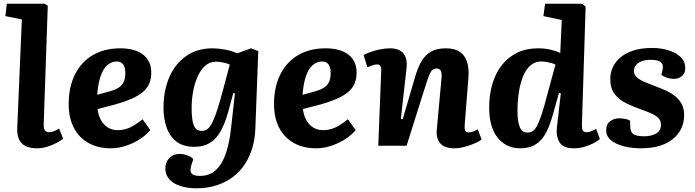

<svg xmlns="http://www.w3.org/2000/svg" viewBox="-20 -787 3756 1037"><path d="M98 -682 9 -700 17 -767H221L238 -756L216 -115Q215 -96 221.5 -84.5Q228 -73 247 -73Q258 -73 272 -78.5Q286 -84 299 -93L321 -38Q311 -29 289 -17Q267 -5 238.5 4.5Q210 14 179 14Q143 14 118.5 2Q94 -10 83 -34Q72 -58 73 -94Z M629 -526Q710 -526 753.5 -491.5Q797 -457 797 -395Q797 -360 785 -333.5Q773 -307 748.5 -287.5Q724 -268 688 -252.5Q652 -237 603 -223L507 -198Q511 -165 525 -139Q539 -113 562.5 -98.5Q586 -84 616 -84Q639 -84 661 -90.5Q683 -97 705 -110.5Q727 -124 750 -143L792 -84Q774 -63 750.5 -45.5Q727 -28 698 -14.5Q669 -1 639 6.5Q609 14 578 14Q509 14 457.5 -15Q406 -44 378.5 -97.5Q351 -151 351 -225Q351 -318 385.5 -386Q420 -454 482.5 -490Q545 -526 629 -526ZM657 -394Q657 -413 652 -426.5Q647 -440 636.5 -447.5Q626 -455 611 -455Q583 -455 560.5 -436Q538 -417 524 -377.5Q510 -338 505 -275L571 -293Q600 -301 619 -312.5Q638 -324 647.5 -343.5Q657 -363 657 -394Z M1249 -283 1240 -284 1212 -181Q1194 -116 1169.5 -74.5Q1145 -33 1111 -13.5Q1077 6 1029 6Q968 6 931.5 -23.5Q895 -53 879 -101Q863 -149 863 -203Q863 -297 894.5 -370Q926 -443 985.5 -484.5Q1045 -526 1128 -526Q1157 -526 1194 -519.5Q1231 -513 1261 -499L1336 -526L1375 -511L1359 -89Q1357 -37 1343 11Q1329 59 1303 99Q1277 139 1239 168Q1201 197 1151 213.5Q1101 230 1040 230Q1007 230 976.5 223.5Q946 217 923 204Q900 191 886.5 170.5Q873 150 873 123Q873 89 894.5 66.5Q916 44 951 44Q962 44 976.5 47.5Q991 51 1004.5 57.5Q1018 64 1024 73L1015 100Q1009 118 1009 132.5Q1009 147 1020.5 155Q1032 163 1061 163Q1113 163 1147 130.5Q1181 98 1200.5 40Q1220 -18 1228 -96ZM1070 -80Q1087 -80 1100.5 -90Q1114 -100 1127 -126Q1140 -152 1155 -198.5Q1170 -245 1189 -318L1221 -438Q1207 -445 1185.5 -449.5Q1164 -454 1147 -454Q1114 -454 1089.5 -433Q1065 -412 1048.5 -376Q1032 -340 1023.5 -295Q1015 -250 1015 -200Q1015 -141 1026.5 -110.5Q1038 -80 1070 -80Z M1738 -526Q1819 -526 1862.5 -491.5Q1906 -457 1906 -395Q1906 -360 1894 -333.5Q1882 -307 1857.5 -287.5Q1833 -268 1797 -252.5Q1761 -237 1712 -223L1616 -198Q1620 -165 1634 -139Q1648 -113 1671.5 -98.5Q1695 -84 1725 -84Q1748 -84 1770 -90.5Q1792 -97 1814 -110.5Q1836 -124 1859 -143L1901 -84Q1883 -63 1859.5 -45.5Q1836 -28 1807 -14.5Q1778 -1 1748 6.5Q1718 14 1687 14Q1618 14 1566.5 -15Q1515 -44 1487.5 -97.5Q1460 -151 1460 -225Q1460 -318 1494.5 -386Q1529 -454 1591.5 -490Q1654 -526 1738 -526ZM1766 -394Q1766 -413 1761 -426.5Q1756 -440 1745.5 -447.5Q1735 -455 1720 -455Q1692 -455 1669.5 -436Q1647 -417 1633 -377.5Q1619 -338 1614 -275L1680 -293Q1709 -301 1728 -312.5Q1747 -324 1756.5 -343.5Q1766 -363 1766 -394Z M2581 -34Q2568 -23 2542.5 -12Q2517 -1 2488 6.5Q2459 14 2434 14Q2382 14 2358.5 -12Q2335 -38 2339 -85L2364 -358Q2368 -392 2361 -404.5Q2354 -417 2338 -417Q2323 -417 2314 -408Q2305 -399 2297 -378.5Q2289 -358 2277 -320L2176 0H2023L2039 -404Q2040 -422 2034.5 -430.5Q2029 -439 2016 -439Q2007 -439 1994.5 -435Q1982 -431 1964 -424L1944 -490Q1955 -496 1978.5 -505Q2002 -514 2031 -520Q2060 -526 2087 -526Q2135 -526 2158 -499.5Q2181 -473 2176 -421L2145 -146L2155 -143L2223 -375Q2238 -425 2258 -458.5Q2278 -492 2309.5 -509Q2341 -526 2388 -526Q2434 -526 2462 -508Q2490 -490 2502 -454.5Q2514 -419 2510 -369L2490 -115Q2488 -92 2492.5 -82Q2497 -72 2513 -72Q2524 -72 2536.5 -77Q2549 -82 2560 -89Z M3123 -116Q3122 -94 3127 -83.5Q3132 -73 3149 -73Q3160 -73 3174 -78.5Q3188 -84 3200 -91L3220 -36Q3209 -26 3187.5 -14.5Q3166 -3 3138 5.5Q3110 14 3079 14Q3022 14 3002 -18.5Q2982 -51 2988 -100L3009 -283L2999 -285L2971 -185Q2960 -144 2946.5 -108Q2933 -72 2913 -44.5Q2893 -17 2863 -1.5Q2833 14 2788 14Q2750 14 2719 -1.5Q2688 -17 2666 -45.5Q2644 -74 2633 -114.5Q2622 -155 2622 -206Q2622 -275 2639.5 -334Q2657 -393 2691 -436Q2725 -479 2774 -502.5Q2823 -526 2886 -526Q2925 -526 2956.5 -518Q2988 -510 3006 -501L3014 -679L2915 -700L2924 -767H3124L3143 -751ZM2828 -71Q2844 -71 2856.5 -78.5Q2869 -86 2880.5 -107.5Q2892 -129 2905.5 -169.5Q2919 -210 2936 -276L2980 -438Q2971 -443 2957.5 -446.5Q2944 -450 2930.5 -452.5Q2917 -455 2904 -455Q2870 -455 2845.5 -434Q2821 -413 2805.5 -375.5Q2790 -338 2782.5 -289.5Q2775 -241 2775 -186Q2775 -132 2787 -101.5Q2799 -71 2828 -71Z M3459 -51Q3499 -51 3524.5 -66.5Q3550 -82 3550 -113Q3550 -133 3538.5 -146.5Q3527 -160 3504.5 -171Q3482 -182 3448 -194Q3404 -209 3364.5 -228Q3325 -247 3300.5 -278Q3276 -309 3276 -361Q3276 -390 3288 -419.5Q3300 -449 3327 -473.5Q3354 -498 3397.5 -513Q3441 -528 3503 -528Q3549 -528 3590 -515.5Q3631 -503 3656 -479Q3681 -455 3681 -419Q3681 -392 3663.5 -376.5Q3646 -361 3621 -361Q3600 -361 3580.5 -368Q3561 -375 3552 -383L3558 -408Q3565 -435 3551 -449.5Q3537 -464 3494 -464Q3464 -464 3443.5 -455.5Q3423 -447 3413.5 -433.5Q3404 -420 3404 -403Q3404 -387 3415.5 -374Q3427 -361 3449.5 -350Q3472 -339 3503 -328Q3535 -316 3565.5 -303Q3596 -290 3620.5 -272Q3645 -254 3660 -228.5Q3675 -203 3675 -166Q3675 -111 3646.5 -70.5Q3618 -30 3566.5 -8Q3515 14 3444 14Q3392 14 3349 3Q3306 -8 3280 -29.5Q3254 -51 3254 -83Q3254 -116 3275 -132Q3296 -148 3325 -148Q3342 -148 3358.5 -144.5Q3375 -141 3383 -135L3384 -104Q3384 -77 3399 -64Q3414 -51 3459 -51Z"/></svg>

Font: Literata
Style: Bold Italic
Weight: 700
Italic angle: -2°
Designer: Latin by Veronika Burian and Jose Scaglione. Greek by Irene Vlachou. Cyrillic by Vera Evstafieva
Foundry: TypeTogether
Version: Version 3.103;gftools[0.9.29]